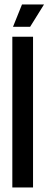

<svg xmlns="http://www.w3.org/2000/svg" viewBox="-20 -821 213 841"><path d="M34 0V-660H124.7V0ZM112 -703.7H37L76.3 -801.3H172.7Z"/></svg>

Font: Bricolage Grotesque 96pt ExtraBold Condensed
Style: Regular
Weight: 800
Width: 3
Version: Version 1.001;gftools[0.9.33.dev8+g029e19f]